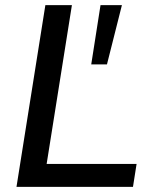

<svg xmlns="http://www.w3.org/2000/svg" viewBox="-20 -725 592 745"><path d="M44 0 156 -705H259L161 -89H510L496 0ZM334 -475 370 -705H453L395 -475Z"/></svg>

Font: Nunito Sans 12pt ExtraLight 12pt SemiBold
Style: Italic
Weight: 600
Italic angle: -9°
Version: Version 3.101;gftools[0.9.27]